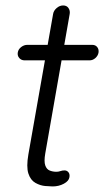

<svg xmlns="http://www.w3.org/2000/svg" viewBox="-20 -670 379 690"><path d="M78.1 -508.8H311.5Q323.2 -508.8 329.6 -500.5Q335.9 -492.2 334 -480.5Q332 -469.7 322.8 -461.4Q313.5 -453.1 301.8 -453.1H68.4Q56.6 -453.1 49.3 -461.4Q42 -469.7 43.9 -481.4Q45.9 -493.2 56.2 -501Q66.4 -508.8 78.1 -508.8ZM207 -650.4Q219.7 -650.4 226.1 -641.1Q232.4 -631.8 230.5 -620.1L142.6 -118.2Q137.7 -89.8 142.6 -75.7Q147.5 -61.5 158.7 -57.1Q169.9 -52.7 182.6 -52.7Q190.4 -52.7 197.3 -55.2Q204.1 -57.6 211.9 -57.6Q220.7 -57.6 226.1 -50.8Q231.4 -43.9 229.5 -33.2Q227.5 -19.5 209.5 -9.8Q191.4 0 168.9 0Q160.2 0 142.6 -1.5Q125 -2.9 107.4 -12.7Q89.8 -22.5 82 -46.4Q74.2 -70.3 82 -115.2L170.9 -620.1Q172.9 -631.8 183.6 -641.1Q194.3 -650.4 207 -650.4Z"/></svg>

Font: Quicksand
Style: Italic
Weight: 400
Designer: Andrew Paglinawan
Foundry: Andrew Paglinawan
Version: Version 3.006